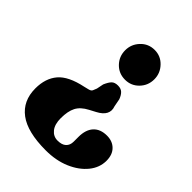

<svg xmlns="http://www.w3.org/2000/svg" viewBox="-213 -698 969 969"><g transform="rotate(45 271.0 -214.0)"><path d="M374.5 -243.5Q393.5 -191 329.5 -157.5L296.5 -140Q256 -119 240.5 -88.8Q225 -58.5 225 -9Q225 34.5 244.2 58.5Q263.5 82.5 293.5 82.5Q324 82.5 339.5 68.2Q355 54 355 28.5V-5.5Q355 -56.5 380.2 -84.2Q405.5 -112 452.5 -112Q492 -112 516.2 -87.8Q540.5 -63.5 540.5 -20.5Q540.5 28.5 507.5 69.2Q474.5 110 417 134.8Q359.5 159.5 286 159.5Q155.5 159.5 91.8 111.8Q28 64 28 -25Q28 -96.5 65.8 -141Q103.5 -185.5 196.5 -205L219 -210.5Q236 -214 240.2 -223.5Q244.5 -233 248.5 -244L256 -281Q267.5 -307.5 279 -318.8Q290.5 -330 313 -330Q334.5 -330 346.5 -318.5Q358.5 -307 366.5 -285.5ZM317 -588Q360.5 -588 390.5 -556.2Q420.5 -524.5 420.5 -481.5Q420.5 -437.5 390.5 -406.5Q360.5 -375.5 317 -375.5Q272.5 -375.5 242.5 -406.5Q212.5 -437.5 212.5 -481.5Q212.5 -524.5 242.5 -556.2Q272.5 -588 317 -588Z"/></g></svg>

Font: Fraunces 9pt SuperSoft
Style: Bold
Weight: 700
Version: Version 1.000;[b76b70a41]